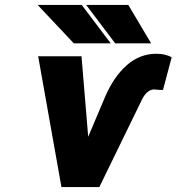

<svg xmlns="http://www.w3.org/2000/svg" viewBox="-20 -755 713 775"><path d="M132 -735 278 -580H427L310 -735ZM134 -528 228 0H381L554 -355C564 -375 581 -394 602 -394C606 -394 620 -392 627 -392H638L673 -524C655 -533 637 -538 611 -538C566 -538 526 -522 492 -492C458 -462 429 -421 405 -366L336 -203L309 -528ZM328 -735 445 -580H590L498 -735Z"/></svg>

Font: Asimov Pro
Style: UltObl
Weight: 900
Designer: Google
Version: Version 2.000980; 2014